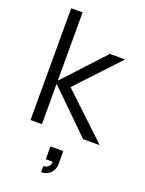

<svg xmlns="http://www.w3.org/2000/svg" viewBox="-180 -804 876 1162"><g transform="rotate(20 257.5 -222.5)"><path d="M69.5 0H143V-260L408 0H515L229 -270L482 -540H384L143 -280V-720H69.5ZM237.5 236V275C280 275 320 246 320 191.5V109H237.5V191.5H281.5V195C281.5 224 254.5 236 237.5 236Z"/></g></svg>

Font: Vela Sans
Style: Regular
Weight: 400
Designer: Principal design: Mikhail Sharanda - project Manrope.
Design modification: Ravid Balaliev
Foundry: Mikhail Sharanda
Version: Version 1.001